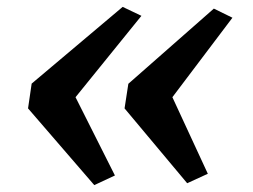

<svg xmlns="http://www.w3.org/2000/svg" viewBox="-20 -582 734 558"><path d="M336.5 -562 391 -536 199.5 -299.5 314 -72 254 -44 61.5 -267 72 -339ZM601.5 -557 655.5 -530.5 481 -299.5 584 -77 524 -49.5 342 -267 353 -338.5Z"/></svg>

Font: Merriweather 28pt
Style: Bold Italic
Weight: 700
Italic angle: -7.8°
Version: Version 2.101